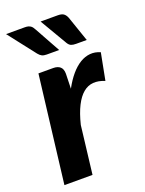

<svg xmlns="http://www.w3.org/2000/svg" viewBox="-140 -802 657 870"><g transform="rotate(-20 188.5 -367.0)"><path d="M1.5 0ZM16 0 78.5 -516H149.5Q171 -516 183 -505.5Q195 -495 195 -472L193 -400.5Q212.5 -436.5 234.2 -462Q256 -487.5 279.5 -501.8Q303 -516 327.5 -518.2Q352 -520.5 377 -509.5L352 -380Q322.5 -392.5 296.5 -390.5Q270.5 -388.5 248.8 -370.5Q227 -352.5 209.5 -318Q192 -283.5 179 -231L151.5 0ZM250.5 -733.5Q270 -733.5 279.2 -726.5Q288.5 -719.5 294 -705.5L336 -583.5H284.5Q270 -583.5 261 -587.2Q252 -591 245 -602.5L168 -733.5ZM92 -733.5Q102 -733.5 108.8 -731.5Q115.5 -729.5 120.2 -726Q125 -722.5 128.5 -717.2Q132 -712 135.5 -705.5L203 -583.5H143.5Q129 -583.5 120.5 -587.8Q112 -592 103.5 -602.5L1.5 -733.5Z"/></g></svg>

Font: Lato Heavy
Style: Italic
Weight: 800
Italic angle: -7°
Designer: Lukasz Dziedzic
Foundry: tyPoland Lukasz Dziedzic
Version: Version 2.007; 2014-02-27